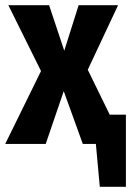

<svg xmlns="http://www.w3.org/2000/svg" viewBox="-30 -551 502 735"><path d="M390 -112H452V164H352L337 0H287L214 -202L145 0H-10L127 -279L2 -531H158L216 -357L271 -531H422L306 -284Z"/></svg>

Font: Fira Sans Extra Condensed
Style: Bold
Weight: 700
Width: 1
Designer: Carrois Corporate & Edenspiekermann AG
Foundry: Carrois Corporate GbR & Edenspiekermann AG
Version: Version 4.203